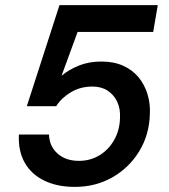

<svg xmlns="http://www.w3.org/2000/svg" viewBox="-20 -720 660 752"><path d="M273 12Q204 12 153.5 -12.5Q103 -37 77 -82.5Q51 -128 54 -193H172Q173 -148 205 -119Q237 -90 289 -90Q334 -90 370 -112Q406 -134 427.5 -172.5Q449 -211 450 -258Q452 -294 439 -321.5Q426 -349 401.5 -365Q377 -381 342 -381Q295 -381 258 -359Q221 -337 200 -304H85L213 -700H598L580 -595H284L221 -423Q249 -447 288.5 -463Q328 -479 377 -479Q426 -479 462.5 -462.5Q499 -446 522.5 -417.5Q546 -389 557.5 -352Q569 -315 567 -274Q565 -192 525 -127Q485 -62 419.5 -25Q354 12 273 12Z"/></svg>

Font: DM Sans 16pt SemiBold
Style: Italic
Weight: 600
Italic angle: -10°
Version: Version 4.004;gftools[0.9.30]